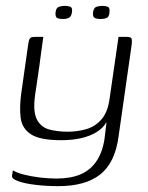

<svg xmlns="http://www.w3.org/2000/svg" viewBox="-20 -525 504 656"><path d="M179 111Q138 111 101 106.5Q64 102 42 94Q20 86 21 76L24 57Q39 66 63.5 72Q88 78 116.5 81.5Q145 85 173 85Q221 85 254.5 71Q288 57 309 26.5Q330 -4 337 -50L344 -108Q333 -88 310.5 -74Q288 -60 257.5 -53Q227 -46 189 -46Q117 -46 86 -66Q55 -86 50.5 -123Q46 -160 53 -209L75 -364Q77 -379 79 -386.5Q81 -394 85.5 -396.5Q90 -399 100 -399H128Q124 -373 121 -348.5Q118 -324 114.5 -300Q111 -276 107.5 -251.5Q104 -227 100 -201Q92 -144 106 -117Q120 -90 148.5 -82.5Q177 -75 211 -75Q245 -75 275.5 -84Q306 -93 327.5 -118Q349 -143 355 -192L385 -399H411Q424 -399 428 -395.5Q432 -392 430 -373L385 -58Q373 31 322.5 71Q272 111 179 111ZM323 -460Q312 -460 304 -463.5Q296 -467 298 -483Q300 -499 310 -502Q320 -505 329 -505Q340 -505 348 -502Q356 -499 354 -483Q353 -467 344 -463.5Q335 -460 323 -460ZM195 -460Q183 -460 175.5 -463.5Q168 -467 170 -484Q172 -499 182 -502Q192 -505 201 -505Q212 -505 220 -502Q228 -499 226 -484Q224 -468 215 -464Q206 -460 195 -460Z"/></svg>

Font: Genos Thin Light
Style: Italic
Weight: 300
Italic angle: -8°
Version: Version 1.010